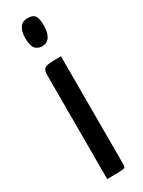

<svg xmlns="http://www.w3.org/2000/svg" viewBox="-189 -717 552 741"><g transform="rotate(-30 87.5 -346.0)"><path d="M46.4 0V-463Q46.4 -482 53.2 -489.5Q60.1 -497.1 77.9 -498.5Q95.7 -500 128.7 -500V-16.5Q128.7 -8.2 125.2 -4.9Q121.8 -1.6 104.7 -0.8Q87.5 0 46.4 0ZM85.2 -569.3Q65.5 -569.7 54.7 -583.1Q43.9 -596.6 44.3 -631.6Q44.6 -659.2 55.9 -675.6Q67.2 -692 90.5 -692Q114.1 -692 122.8 -678.8Q131.5 -665.7 131.1 -634.2Q130.8 -603.7 119.3 -586.5Q107.9 -569.3 85.2 -569.3Z"/></g></svg>

Font: Yanone Kaffeesatz ExtraLight
Style: Regular
Weight: 200
Designer: Yanone (Cyrillic: Daniel Pouzeot, Huerta Tipografica, and Cyreal)
Foundry: Yanone
Version: Version 2.003